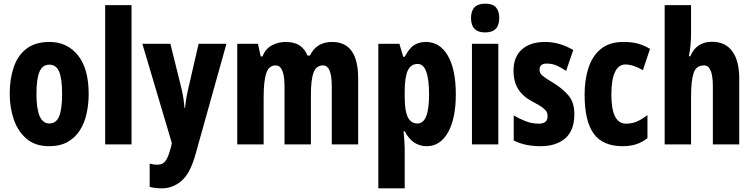

<svg xmlns="http://www.w3.org/2000/svg" viewBox="-20 -881 4110 1048"><path d="M464 -369Q464 -314 453 -262.5Q442 -211 416.5 -170.5Q391 -130 349.5 -106.5Q308 -83 248 -83Q173 -83 125.5 -123Q78 -163 55.5 -228.5Q33 -294 33 -369Q33 -450 55 -514.5Q77 -579 125 -615.5Q173 -652 250 -652Q347 -652 405.5 -579Q464 -506 464 -369ZM179 -367Q179 -207 249 -207Q287 -207 303 -246.5Q319 -286 319 -369Q319 -451 303 -489.5Q287 -528 249 -528Q212 -528 195.5 -489.5Q179 -451 179 -367Z M698 -93H554V-853H698Z M757 -642H910L972 -392Q984 -337 987 -292H990Q992 -313 995.5 -336Q999 -359 1006 -390L1064 -642H1216L1047 -38Q1018 66 970.5 106.5Q923 147 863 147Q845 147 828.5 145Q812 143 797 139V12Q817 18 837 18Q856 18 869 10.5Q882 3 892.5 -18Q903 -39 914 -80L918 -100Z M1793 -652Q1935 -652 1935 -453V-93H1791V-408Q1791 -465 1779.5 -494.5Q1768 -524 1743 -524Q1706 -524 1691.5 -485Q1677 -446 1677 -364V-93H1533V-409Q1533 -524 1485 -524Q1447 -524 1433 -481Q1419 -438 1419 -348V-93H1275V-642H1388L1403 -573H1413Q1429 -615 1464 -633.5Q1499 -652 1540 -652Q1588 -652 1617 -631.5Q1646 -611 1658 -578H1672Q1707 -652 1793 -652Z M2305 -652Q2381 -652 2424.5 -577Q2468 -502 2468 -366Q2468 -234 2425.5 -158.5Q2383 -83 2309 -83Q2272 -83 2241.5 -102.5Q2211 -122 2189 -165H2183Q2186 -130 2187.5 -107Q2189 -84 2189 -71V147H2045V-642H2160L2181 -571H2189Q2215 -620 2242 -636Q2269 -652 2305 -652ZM2260 -532Q2223 -532 2206 -496.5Q2189 -461 2189 -380V-351Q2189 -276 2206 -241.5Q2223 -207 2259 -207Q2322 -207 2322 -365Q2322 -532 2260 -532Z M2628 -861Q2669 -861 2687 -841Q2705 -821 2705 -782Q2705 -704 2628 -704Q2551 -704 2551 -782Q2551 -861 2628 -861ZM2700 -642V-93H2556V-642Z M3115 -258Q3115 -169 3065.5 -126Q3016 -83 2930 -83Q2891 -83 2855 -90Q2819 -97 2784 -114V-251Q2812 -234 2847.5 -220Q2883 -206 2921 -206Q2969 -206 2969 -247Q2969 -258 2965 -268Q2961 -278 2944.5 -291.5Q2928 -305 2889 -325Q2835 -353 2809 -394Q2783 -435 2783 -496Q2783 -570 2828.5 -611Q2874 -652 2956 -652Q3034 -652 3109 -608L3070 -494Q3045 -511 3020 -522.5Q2995 -534 2964 -534Q2925 -534 2925 -501Q2925 -490 2929.5 -481.5Q2934 -473 2950 -461Q2966 -449 3001 -428Q3049 -399 3082 -361Q3115 -323 3115 -258Z M3379 -83Q3270 -83 3220.5 -151.5Q3171 -220 3171 -365Q3171 -447 3192.5 -512Q3214 -577 3260.5 -614.5Q3307 -652 3383 -652Q3431 -652 3465 -642Q3499 -632 3528 -614L3489 -498Q3437 -529 3393 -529Q3356 -529 3336.5 -487Q3317 -445 3317 -365Q3317 -206 3397 -206Q3429 -206 3457 -218Q3485 -230 3514 -253V-127Q3485 -104 3452 -93.5Q3419 -83 3379 -83Z M3752 -697Q3752 -668 3749 -634.5Q3746 -601 3740 -574H3748Q3781 -653 3867 -653Q3939 -653 3977 -601Q4015 -549 4015 -454V-93H3871V-410Q3871 -524 3823 -524Q3780 -524 3766 -482.5Q3752 -441 3752 -352V-93H3608V-853H3752Z"/></svg>

Font: Noto Sans Kannada UI ExtraCondensed ExtraBold
Style: Regular
Weight: 800
Width: 2
Designer: Jelle Bosma - Monotype Design Team
Foundry: Monotype Imaging Inc.
Version: Version 2.005; ttfautohint (v1.8.4.7-5d5b)